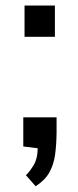

<svg xmlns="http://www.w3.org/2000/svg" viewBox="-20 -524 273 676"><path d="M105.5 131.8 71.3 92.8Q81.5 84 96.9 60.1Q112.3 36.1 112.8 -2L62 -8.3V-110.8H179.2V-57.6Q178.7 -15.1 174.1 19.8Q169.4 54.7 154.1 82.5Q138.7 110.4 105.5 131.8ZM66.4 -394.5V-504.4H173.3V-394.5Z"/></svg>

Font: Pontano Sans
Style: Regular
Weight: 400
Designer: Vernon Adams
Foundry: Vernon Adams
Version: Version 2.001